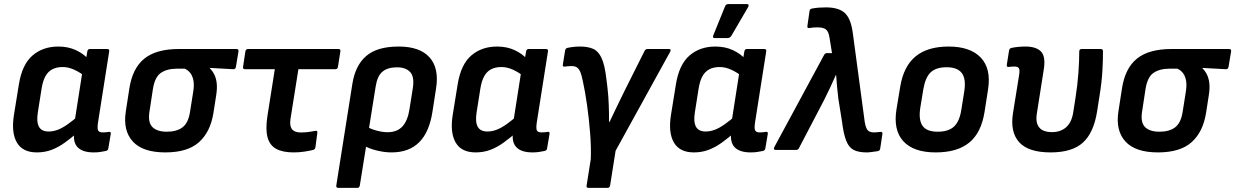

<svg xmlns="http://www.w3.org/2000/svg" viewBox="-20 -731 6022 936"><path d="M159.8 12Q90.4 12 62.4 -36Q34.4 -83.9 47.8 -169.6L72.1 -319.9Q87.8 -417 138.6 -460.5Q189.3 -504.1 264.4 -504.1Q312.7 -504.1 350.2 -486.4Q387.7 -468.7 408.7 -444.2L397.3 -355.9Q372.7 -376.9 343.1 -390.6Q313.6 -404.2 285.7 -404.2Q256.1 -404.2 235.4 -393.4Q214.6 -382.7 201.7 -359.8Q188.8 -336.9 182.8 -299.3L164.2 -181.6Q157.2 -136.1 170 -113Q182.7 -89.9 217.3 -89.9Q238.9 -89.9 261.2 -98.2Q283.4 -106.5 310.3 -125.3Q337.2 -144 371.4 -174.9L361.4 -88.3Q327.6 -58.4 295.8 -35.6Q264 -12.7 231.1 -0.4Q198.2 12 159.8 12ZM436.7 12Q383.3 12 359 -12.6Q334.6 -37.1 342 -88.8L345.3 -111.2L343.9 -139.1L384.3 -397.7L398 -434.8L405.7 -480.4Q406.7 -486.1 409.8 -489.1Q413 -492.1 418 -492.1H502.2Q514.6 -492.1 512.3 -480.4L457.6 -132.7Q453.3 -102.1 459.1 -93.8Q464.9 -85.5 480.2 -85.5Q489.2 -85.5 497.1 -86.3Q505.1 -87.2 511.1 -88.2Q522.1 -89.9 519.8 -77.2L508 -7.4Q507 2.9 494.3 5.3Q480.9 8 467.5 10Q454.1 12 436.7 12Z M786.1 12Q676 12 627.6 -41.1Q579.1 -94.1 593.1 -186.6L610.4 -298.5Q625.4 -398 683.4 -445Q741.3 -492.1 852.3 -492.1H1132.3Q1144.6 -492.1 1142.6 -480.4L1130.2 -405.3Q1129.2 -400.2 1126.2 -396.7Q1123.2 -393.2 1117.5 -393.6L1003 -399.9V-397.9Q1015.7 -385.6 1024.7 -367.8Q1033.7 -350 1036.5 -325Q1039.3 -300 1033.7 -265L1020.4 -179.9Q1005.7 -87.7 950.1 -37.9Q894.5 12 786.1 12ZM793.2 -88.9Q841.7 -88.9 869.8 -110.3Q897.8 -131.8 906.1 -184L921 -277.8Q927.4 -314.4 923.1 -337.8Q918.7 -361.3 907.5 -375.4Q896.2 -389.5 880.6 -396.2H843Q794.5 -396.2 764.6 -375.9Q734.7 -355.6 725.4 -296.7L708.5 -185.7Q700.5 -133.5 723.4 -111.2Q746.3 -88.9 793.2 -88.9Z M1411.9 12Q1358.2 12 1326.5 -5.3Q1294.8 -22.7 1284.3 -61.6Q1273.8 -100.5 1283.5 -164.1L1319.7 -393.6H1174.9Q1162.5 -393.6 1164.9 -405.3L1176.3 -480.4Q1178.6 -492.1 1189.3 -492.1H1629.3Q1641.6 -492.1 1639.3 -480.4L1627.6 -405.3Q1625.6 -393.6 1614.5 -393.6H1434.7L1396.2 -151.7Q1390.9 -117.1 1403.5 -101.1Q1416.1 -85.2 1446.1 -85.2Q1466.4 -85.2 1485.1 -87.7Q1503.7 -90.2 1518.4 -93.2Q1528.7 -94.9 1527 -83.2L1517.6 -12.4Q1516.3 -3 1505.9 0Q1488.6 4.3 1463.8 8.1Q1439 12 1411.9 12Z M1628.8 185Q1623.8 185 1621.1 181.7Q1618.4 178.3 1619.4 173.3L1697.8 -322.4Q1712.1 -412.4 1765.5 -458.2Q1818.9 -504.1 1923.7 -504.1Q2026.8 -504.1 2074.1 -451.2Q2121.3 -398.3 2106 -301L2088.3 -187Q2073 -86.6 2023.3 -37.3Q1973.7 12 1888.7 12Q1853 12 1813.7 2Q1774.4 -8 1751.7 -23.3L1763.4 -116.4Q1785.7 -102.4 1815.4 -94.5Q1845.1 -86.5 1869.4 -86.5Q1916.2 -86.5 1942.1 -114.9Q1968 -143.3 1976.7 -201.4L1992.3 -300.3Q2001.3 -355.7 1980 -379.3Q1958.8 -402.8 1915 -402.8Q1870.5 -402.8 1845.1 -382.1Q1819.7 -361.3 1811.7 -311.2L1734.1 173.3Q1732.1 185 1721.1 185Z M2298.8 12Q2229.4 12 2201.4 -36Q2173.4 -83.9 2186.8 -169.6L2211.1 -319.9Q2226.8 -417 2277.6 -460.5Q2328.3 -504.1 2403.4 -504.1Q2451.7 -504.1 2489.2 -486.4Q2526.7 -468.7 2547.7 -444.2L2536.3 -355.9Q2511.7 -376.9 2482.1 -390.6Q2452.6 -404.2 2424.7 -404.2Q2395.1 -404.2 2374.4 -393.4Q2353.6 -382.7 2340.7 -359.8Q2327.8 -336.9 2321.8 -299.3L2303.2 -181.6Q2296.2 -136.1 2309 -113Q2321.7 -89.9 2356.3 -89.9Q2377.9 -89.9 2400.2 -98.2Q2422.4 -106.5 2449.3 -125.3Q2476.2 -144 2510.4 -174.9L2500.4 -88.3Q2466.6 -58.4 2434.8 -35.6Q2403 -12.7 2370.1 -0.4Q2337.2 12 2298.8 12ZM2575.7 12Q2522.3 12 2498 -12.6Q2473.6 -37.1 2481 -88.8L2484.3 -111.2L2482.9 -139.1L2523.3 -397.7L2537 -434.8L2544.7 -480.4Q2545.7 -486.1 2548.8 -489.1Q2552 -492.1 2557 -492.1H2641.2Q2653.6 -492.1 2651.3 -480.4L2596.6 -132.7Q2592.3 -102.1 2598.1 -93.8Q2603.9 -85.5 2619.2 -85.5Q2628.2 -85.5 2636.1 -86.3Q2644.1 -87.2 2650.1 -88.2Q2661.1 -89.9 2658.8 -77.2L2647 -7.4Q2646 2.9 2633.3 5.3Q2619.9 8 2606.5 10Q2593.1 12 2575.7 12Z M2849 185Q2837.3 185 2839.7 173.3L2860 45.4Q2862.3 -12 2857 -80.3Q2851.7 -148.6 2842.2 -216.5Q2832.7 -284.5 2820.7 -338.7Q2814.7 -368.3 2807.6 -383.1Q2800.4 -397.9 2790.9 -403.4Q2781.4 -408.9 2765.8 -408.9Q2749.8 -408.9 2733.2 -406.2Q2727.5 -405.2 2725.2 -408.1Q2722.8 -410.9 2723.8 -415.9L2734.9 -484.7Q2737.2 -495.7 2745.6 -497.4Q2759 -500.4 2774.2 -502.2Q2789.5 -504.1 2807.9 -504.1Q2845.9 -504.1 2871.4 -492.9Q2896.9 -481.8 2912.4 -448.6Q2928 -415.4 2935.6 -349.7Q2937.9 -335.1 2939.5 -319.9Q2941.2 -304.8 2942.7 -290.2Q2944.2 -275.6 2945.5 -260Q2946.8 -241.7 2947.6 -221.6Q2948.4 -201.4 2948.8 -180.1Q2949.1 -158.8 2949.1 -136.5H2951.4Q2962.3 -159.4 2975.1 -185.9Q2987.9 -212.4 3000.9 -239.3Q3013.9 -266.1 3025.8 -290.4L3122.1 -482.4Q3126.5 -492.1 3136.8 -492.1H3239.9Q3254.6 -492.1 3246.9 -478.4L2981 4L2954.3 173.3Q2952.3 185 2941.3 185Z M3362.8 12Q3293.4 12 3265.4 -36Q3237.4 -83.9 3250.8 -169.6L3275.1 -319.9Q3290.8 -417 3341.6 -460.5Q3392.3 -504.1 3467.4 -504.1Q3515.7 -504.1 3553.2 -486.4Q3590.7 -468.7 3611.7 -444.2L3600.3 -355.9Q3575.7 -376.9 3546.1 -390.6Q3516.6 -404.2 3488.7 -404.2Q3459.1 -404.2 3438.4 -393.4Q3417.6 -382.7 3404.7 -359.8Q3391.8 -336.9 3385.8 -299.3L3367.2 -181.6Q3360.2 -136.1 3373 -113Q3385.7 -89.9 3420.3 -89.9Q3441.9 -89.9 3464.2 -98.2Q3486.4 -106.5 3513.3 -125.3Q3540.2 -144 3574.4 -174.9L3564.4 -88.3Q3530.6 -58.4 3498.8 -35.6Q3467 -12.7 3434.1 -0.4Q3401.2 12 3362.8 12ZM3639.7 12Q3586.3 12 3562 -12.6Q3537.6 -37.1 3545 -88.8L3548.3 -111.2L3546.9 -139.1L3587.3 -397.7L3601 -434.8L3608.7 -480.4Q3609.7 -486.1 3612.8 -489.1Q3616 -492.1 3621 -492.1H3705.2Q3717.6 -492.1 3715.3 -480.4L3660.6 -132.7Q3656.3 -102.1 3662.1 -93.8Q3667.9 -85.5 3683.2 -85.5Q3692.2 -85.5 3700.1 -86.3Q3708.1 -87.2 3714.1 -88.2Q3725.1 -89.9 3722.8 -77.2L3711 -7.4Q3710 2.9 3697.3 5.3Q3683.9 8 3670.5 10Q3657.1 12 3639.7 12ZM3463.6 -545.3Q3457.6 -545.3 3456.4 -549.5Q3455.2 -553.7 3457.6 -559.4L3514.4 -699.6Q3517.1 -706.7 3521.7 -709Q3526.4 -711.3 3533.1 -711.3H3620.7Q3627.4 -711.3 3629.1 -706.7Q3630.7 -702 3627 -696.3L3545.7 -557Q3539 -545.3 3525.7 -545.3Z M4205.3 12Q4165.6 12 4142 0.1Q4118.5 -11.7 4105.5 -44.3Q4092.5 -76.9 4084.8 -138L4066.7 -251.6Q4063.7 -276.6 4060.9 -306.1Q4058.1 -335.7 4056.1 -365.4H4054.8Q4042.1 -335.7 4027.8 -305.8Q4013.5 -275.9 3999.2 -246.8L3875.4 -9.7Q3871.1 0 3861 0H3761Q3755.4 0 3753.4 -4Q3751.3 -8 3754.7 -13.7L3997.2 -462.7Q4002.2 -472.1 4010.9 -472.1H4036L4024.1 -546.3Q4019.4 -577.8 4006.1 -587.7Q3992.8 -597.5 3966.2 -597.5Q3956.5 -597.5 3946.8 -597Q3937.1 -596.5 3926.5 -594.5Q3913.8 -592.1 3916.1 -604.8L3926.5 -677.3Q3927.5 -687.6 3938.6 -689.3Q3952.6 -692.3 3970.7 -693.7Q3988.7 -695 4006.4 -695Q4069.6 -695 4099.3 -666.8Q4129.1 -638.6 4138 -565.9L4195.5 -137Q4198.8 -116.7 4204.1 -105.4Q4209.4 -94.2 4218.4 -89.8Q4227.4 -85.5 4239.7 -85.5Q4247.4 -85.5 4254.2 -86.2Q4261 -86.9 4270.7 -87.9Q4276.7 -89.2 4279.9 -86.4Q4283.1 -83.5 4281.7 -77.5L4271 -6.7Q4269.3 4.3 4258.3 6Q4243.9 8 4229.8 10Q4215.7 12 4205.3 12Z M4541.5 12Q4433.3 12 4383.6 -42.7Q4333.8 -97.4 4350.5 -199.1L4368.8 -309.6Q4385.4 -408.3 4443.7 -456.2Q4501.9 -504.1 4604.7 -504.1Q4709.6 -504.1 4761.1 -450.4Q4812.7 -396.6 4796.7 -294.3L4779.7 -185.8Q4763.7 -83.8 4705.1 -35.9Q4646.6 12 4541.5 12ZM4551.2 -88.9Q4603.7 -88.9 4630.7 -114Q4657.8 -139 4666.7 -197.2L4680.7 -285.3Q4690.3 -346.4 4668.8 -374.8Q4647.2 -403.2 4595.3 -403.2Q4542.9 -403.2 4516.8 -378.1Q4490.7 -353 4481.1 -295.2L4466.5 -206.1Q4457.2 -147.3 4477.1 -118.1Q4497 -88.9 4551.2 -88.9Z M5101.8 12Q4993 12 4948.2 -38Q4903.4 -88 4918.5 -180.8L4947.7 -362.3Q4952.4 -390.3 4947.1 -398.4Q4941.8 -406.6 4925.1 -406.6Q4918.8 -406.6 4911.4 -406.1Q4903.9 -405.6 4896.9 -404.6Q4891.6 -403.6 4889.4 -406.9Q4887.2 -410.2 4888.2 -415.6L4899.3 -485.3Q4900.6 -491.3 4903.6 -493.9Q4906.7 -496.4 4913.4 -498Q4929.1 -501.1 4946 -502.6Q4962.9 -504.1 4978.9 -504.1Q5031.7 -504.1 5055.1 -479.5Q5078.4 -454.9 5068.4 -392.3L5034.5 -176.6Q5027.5 -132.7 5046.1 -109.8Q5064.6 -86.9 5108.5 -86.9Q5150.3 -86.9 5177.4 -110.7Q5204.4 -134.4 5212 -183.3L5222.4 -249.7Q5233 -315.8 5237.2 -374.6Q5241.4 -433.3 5241.3 -479.7Q5241.3 -492.1 5253.4 -492.1H5346Q5357 -492.1 5357 -481.1Q5357.3 -438 5354 -383Q5350.7 -328.1 5340.7 -267.2L5328.4 -188.2Q5312 -84 5259.4 -36Q5206.9 12 5101.8 12Z M5625.1 12Q5515 12 5466.6 -41.1Q5418.1 -94.1 5432.1 -186.6L5449.4 -298.5Q5464.4 -398 5522.4 -445Q5580.3 -492.1 5691.3 -492.1H5971.3Q5983.6 -492.1 5981.6 -480.4L5969.2 -405.3Q5968.2 -400.2 5965.2 -396.7Q5962.2 -393.2 5956.5 -393.6L5842 -399.9V-397.9Q5854.7 -385.6 5863.7 -367.8Q5872.7 -350 5875.5 -325Q5878.3 -300 5872.7 -265L5859.4 -179.9Q5844.7 -87.7 5789.1 -37.9Q5733.5 12 5625.1 12ZM5632.2 -88.9Q5680.7 -88.9 5708.8 -110.3Q5736.8 -131.8 5745.1 -184L5760 -277.8Q5766.4 -314.4 5762.1 -337.8Q5757.7 -361.3 5746.5 -375.4Q5735.2 -389.5 5719.6 -396.2H5682Q5633.5 -396.2 5603.6 -375.9Q5573.7 -355.6 5564.4 -296.7L5547.5 -185.7Q5539.5 -133.5 5562.4 -111.2Q5585.3 -88.9 5632.2 -88.9Z"/></svg>

Font: Sofia Sans Hairline
Style: Italic
Weight: 1
Italic angle: -9°
Designer: Botio Nikoltchev, Ani Petrova
Foundry: lettersoup
Version: Version 4.102